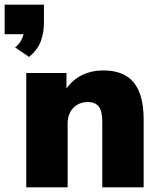

<svg xmlns="http://www.w3.org/2000/svg" viewBox="-61 -806 686 826"><path d="M64 -561 4 -602Q20 -615 28.5 -629.5Q37 -644 40 -659H-41V-786H128V-710Q128 -665 114.5 -628.5Q101 -592 64 -561ZM52 0V-492H225V-425Q251 -463 292 -483Q333 -503 384 -503Q472 -503 514.5 -451Q557 -399 557 -291V0H379V-284Q379 -329 363.5 -348Q348 -367 318 -367Q278 -367 254 -341.5Q230 -316 230 -273V0Z"/></svg>

Font: Nunito Sans Black
Style: Regular
Weight: 900
Designer: Vernon Adams
Foundry: Vernon Adams
Version: Version 3.006; ttfautohint (v1.8.3)